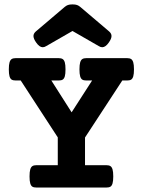

<svg xmlns="http://www.w3.org/2000/svg" viewBox="-20 -840 640 860"><path d="M580.1 -529.3Q580.1 -508.8 576.9 -498Q573.7 -487.3 567.4 -483.4Q561 -479.5 549.3 -479.5H527.8L360.8 -224.1V-100.1H456.5Q468.3 -100.1 474.6 -95.9Q481 -91.8 484.1 -81.1Q487.3 -70.3 487.3 -49.8Q487.3 -29.3 484.1 -18.6Q481 -7.8 474.6 -3.9Q468.3 0 456.5 0H143.1Q131.3 0 125 -3.9Q118.7 -7.8 115.5 -18.6Q112.3 -29.3 112.3 -49.8Q112.3 -70.3 115.5 -81.1Q118.7 -91.8 125 -95.9Q131.3 -100.1 143.1 -100.1H238.8V-224.6L72.8 -479.5H50.3Q38.6 -479.5 32.2 -483.4Q25.9 -487.3 22.7 -498Q19.5 -508.8 19.5 -529.3Q19.5 -549.8 22.7 -560.5Q25.9 -571.3 32.2 -575.4Q38.6 -579.6 50.3 -579.6H242.7Q254.4 -579.6 260.7 -575.4Q267.1 -571.3 270.3 -560.5Q273.4 -549.8 273.4 -529.3Q273.4 -508.8 270.3 -498Q267.1 -487.3 260.7 -483.4Q254.4 -479.5 242.7 -479.5H210L300.8 -336.9L392.6 -479.5H366.7Q355 -479.5 348.6 -483.4Q342.3 -487.3 339.1 -498Q335.9 -508.8 335.9 -529.3Q335.9 -549.8 339.1 -560.5Q342.3 -571.3 348.6 -575.4Q355 -579.6 366.7 -579.6H549.3Q561 -579.6 567.4 -575.4Q573.7 -571.3 576.9 -560.5Q580.1 -549.8 580.1 -529.3ZM339.4 -809.1 468.8 -699.2Q479.5 -689.9 479.5 -678.7Q479.5 -666.5 467.3 -649.4Q452.6 -628.4 438 -628.4Q430.2 -628.4 421.9 -633.8L304.7 -701.2L187.5 -633.8Q179.2 -628.4 171.4 -628.4Q156.7 -628.4 142.1 -649.4Q129.9 -666.5 129.9 -678.7Q129.9 -689.9 140.6 -699.2L270 -809.1Q276.9 -814.9 284.4 -817.6Q292 -820.3 304.7 -820.3Q317.4 -820.3 325 -817.6Q332.5 -814.9 339.4 -809.1Z"/></svg>

Font: Courier Prime
Style: Bold
Weight: 700
Designer: Alan Dague-Greene, Quote-Unquote Apps
Foundry: Quote-Unquote Apps
Version: Version 3.018